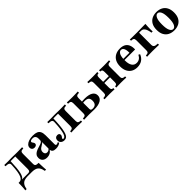

<svg xmlns="http://www.w3.org/2000/svg" viewBox="350 -1784 3282 3282"><g transform="rotate(-45 1991.5 -142.5)"><path d="M-3.2 143.5Q0 116.9 2 87.1Q4 57.3 4.8 27Q5.6 -3.2 5.6 -29H237.1Q263.7 -29 274.2 -41.5Q284.7 -54 284.7 -87.1V-390.3L287.1 -387.9H166.9L171.8 -389.5Q168.5 -297.6 162.5 -234.3Q156.5 -171 147.2 -131Q137.9 -91.1 125.8 -69Q113.7 -46.8 99.6 -36.3Q85.5 -25.8 70.2 -21.8L26.6 -29Q48.4 -29 67.3 -41.5Q86.3 -54 101.2 -86.3Q116.1 -118.5 125.8 -177.8Q135.5 -237.1 139.5 -329.8Q141.9 -362.9 120.2 -375.4Q98.4 -387.9 48.4 -387.9V-417.7Q62.1 -417.7 78.2 -417.3Q94.4 -416.9 111.3 -416.5Q128.2 -416.1 143.5 -416.1Q161.3 -416.1 180.6 -416.9Q200 -417.7 229.8 -417.7Q265.3 -417.7 293.5 -416.5Q321.8 -415.3 351.6 -415.3Q384.7 -415.3 421 -416.1Q457.3 -416.9 479 -417.7V-387.9Q439.5 -387.9 424.6 -375.4Q409.7 -362.9 409.7 -329.8V-87.1Q409.7 -63.7 416.1 -51.2Q422.6 -38.7 439.9 -33.9Q457.3 -29 490.3 -29Q490.3 -3.2 491.5 27Q492.7 57.3 494.4 87.1Q496 116.9 498.4 143.5H468.5Q458.9 88.7 437.9 57.7Q416.9 26.6 383.1 13.3Q349.2 0 301.6 0H194.4Q146.8 0 112.9 13.3Q79 26.6 58.1 57.7Q37.1 88.7 27.4 143.5Z M659.7 11.3Q607.3 11.3 576.6 -16.1Q546 -43.5 546 -90.3Q546 -126.6 562.9 -150Q579.8 -173.4 606.9 -187.9Q633.9 -202.4 664.1 -211.7Q694.4 -221 721.4 -229.8Q748.4 -238.7 765.3 -250.8Q782.3 -262.9 782.3 -283.1V-323.4Q782.3 -359.7 764.1 -379Q746 -398.4 711.3 -398.4Q685.5 -398.4 669.4 -390.7Q653.2 -383.1 653.2 -370.2Q653.2 -359.7 660.5 -349.6Q667.7 -339.5 674.6 -328.2Q681.5 -316.9 681.5 -302.4Q681.5 -283.9 665.7 -272.2Q650 -260.5 625 -260.5Q596.8 -260.5 579.8 -277Q562.9 -293.5 562.9 -321Q562.9 -353.2 586.7 -377.4Q610.5 -401.6 652 -415.3Q693.5 -429 749.2 -429Q805.6 -429 840.3 -414.1Q875 -399.2 891.1 -365.3Q907.3 -331.5 907.3 -274.2V-66.1Q907.3 -47.6 912.5 -39.9Q917.7 -32.3 930.6 -32.3Q939.5 -32.3 949.6 -36.3Q959.7 -40.3 970.2 -47.6L982.3 -23.4Q961.3 -6.5 933.5 2.4Q905.6 11.3 871 11.3Q785.5 11.3 783.1 -53.2Q760.5 -21 729.8 -4.8Q699.2 11.3 659.7 11.3ZM721 -50.8Q739.5 -50.8 754.8 -58.9Q770.2 -66.9 782.3 -83.1V-240.3Q776.6 -227.4 763.3 -217.7Q750 -208.1 733.9 -199.2Q717.7 -190.3 702.8 -179Q687.9 -167.7 678.2 -151.2Q668.5 -134.7 668.5 -110.5Q668.5 -82.3 682.3 -66.5Q696 -50.8 721 -50.8Z M1075.8 11.3Q1037.9 11.3 1012.5 -10.9Q987.1 -33.1 987.1 -71.8Q987.1 -102.4 1004.8 -121Q1022.6 -139.5 1050.8 -139.5Q1073.4 -139.5 1085.9 -128.6Q1098.4 -117.7 1098.4 -99.2Q1098.4 -83.1 1091.1 -71.4Q1083.9 -59.7 1076.2 -50.8Q1068.5 -41.9 1068.5 -32.3Q1068.5 -19.4 1083.1 -19.4Q1100 -19.4 1114.5 -33.1Q1129 -46.8 1140.7 -81Q1152.4 -115.3 1160.9 -175.8Q1169.4 -236.3 1173.4 -329.8Q1175.8 -362.9 1155.2 -375.4Q1134.7 -387.9 1087.1 -387.9V-417.7Q1106.5 -416.9 1131 -416.5Q1155.6 -416.1 1177.4 -416.1Q1196 -416.1 1215.3 -416.9Q1234.7 -417.7 1263.7 -417.7Q1299.2 -417.7 1327.4 -416.5Q1355.6 -415.3 1385.5 -415.3Q1418.5 -415.3 1454.8 -416.1Q1491.1 -416.9 1512.9 -417.7V-387.9Q1473.4 -387.9 1458.5 -375.4Q1443.5 -362.9 1443.5 -329.8V-87.1Q1443.5 -54.8 1458.5 -42.7Q1473.4 -30.6 1512.9 -29V0Q1494.4 -0.8 1456.9 -2Q1419.4 -3.2 1382.3 -3.2Q1343.5 -3.2 1306.5 -2Q1269.4 -0.8 1251.6 0V-29Q1289.5 -30.6 1304 -42.7Q1318.5 -54.8 1318.5 -87.1V-390.3L1321 -387.9H1201.6L1205.6 -389.5Q1202.4 -287.9 1195.2 -217.3Q1187.9 -146.8 1177 -101.6Q1166.1 -56.5 1151.2 -31.9Q1136.3 -7.3 1117.7 2Q1099.2 11.3 1075.8 11.3Z M1560.5 0V-29Q1600.8 -30.6 1615.3 -42.7Q1629.8 -54.8 1629.8 -87.1V-329.8Q1629.8 -362.9 1615.3 -375.4Q1600.8 -387.9 1560.5 -387.9V-417.7Q1579 -416.9 1615.3 -415.7Q1651.6 -414.5 1691.1 -414.5Q1728.2 -414.5 1766.9 -415.7Q1805.6 -416.9 1825 -417.7V-387.9Q1785.5 -387.9 1770.2 -375.4Q1754.8 -362.9 1754.8 -329.8V-70.2Q1754.8 -46.8 1765.3 -38.3Q1775.8 -29.8 1802.4 -29.8Q1847.6 -29.8 1870.6 -54.4Q1893.5 -79 1893.5 -129Q1893.5 -176.6 1870.2 -198Q1846.8 -219.4 1794.4 -219.4Q1780.6 -219.4 1765.3 -218.1Q1750 -216.9 1728.2 -213.7V-241.1Q1755.6 -246 1778.2 -247.6Q1800.8 -249.2 1823.4 -249.2Q1919.4 -249.2 1970.6 -218.1Q2021.8 -187.1 2021.8 -128.2Q2021.8 -66.9 1966.5 -33.5Q1911.3 0 1809.7 0Q1782.3 0 1753.2 -1.6Q1724.2 -3.2 1689.5 -3.2Q1666.9 -3.2 1641.9 -2.4Q1616.9 -1.6 1595.2 -1.2Q1573.4 -0.8 1560.5 0Z M2338.7 0V-29Q2366.1 -30.6 2376.2 -42.7Q2386.3 -54.8 2386.3 -87.1V-329.8Q2386.3 -362.9 2376.2 -375.4Q2366.1 -387.9 2338.7 -387.9V-417.7Q2354.8 -416.9 2386.7 -415.7Q2418.5 -414.5 2451.6 -414.5Q2487.1 -414.5 2524.6 -415.7Q2562.1 -416.9 2580.6 -417.7V-387.9Q2554.8 -387.9 2539.5 -382.3Q2524.2 -376.6 2517.7 -364.1Q2511.3 -351.6 2511.3 -329.8V-87.1Q2511.3 -66.1 2517.7 -53.6Q2524.2 -41.1 2539.5 -35.5Q2554.8 -29.8 2580.6 -29V0Q2562.1 -0.8 2524.6 -2Q2487.1 -3.2 2451.6 -3.2Q2418.5 -3.2 2386.7 -2Q2354.8 -0.8 2338.7 0ZM2054.8 0V-29Q2094.4 -30.6 2109.3 -42.7Q2124.2 -54.8 2124.2 -87.1V-329.8Q2124.2 -362.9 2109.3 -375.4Q2094.4 -387.9 2054.8 -387.9V-417.7Q2074.2 -416.9 2113.3 -415.7Q2152.4 -414.5 2188.7 -414.5Q2221 -414.5 2251.2 -415.7Q2281.5 -416.9 2296.8 -417.7V-387.9Q2270.2 -387.9 2259.7 -375.4Q2249.2 -362.9 2249.2 -329.8V-87.1Q2249.2 -54.8 2259.7 -42.7Q2270.2 -30.6 2296.8 -29V0Q2281.5 -0.8 2251.2 -2Q2221 -3.2 2188.7 -3.2Q2152.4 -3.2 2113.3 -2Q2074.2 -0.8 2054.8 0ZM2200 -199.2V-228.2H2435.5V-199.2Z M2840.3 11.3Q2779 11.3 2733.9 -14.9Q2688.7 -41.1 2664.1 -90.3Q2639.5 -139.5 2639.5 -207.3Q2639.5 -279.8 2666.1 -329Q2692.7 -378.2 2740.7 -403.6Q2788.7 -429 2851.6 -429Q2909.7 -429 2949.2 -408.5Q2988.7 -387.9 3008.9 -344.8Q3029 -301.6 3027.4 -233.1H2730.6L2729 -262.1H2918.5Q2919.4 -301.6 2912.5 -332.7Q2905.6 -363.7 2890.3 -381.5Q2875 -399.2 2850 -399.2Q2818.5 -399.2 2796.4 -365.3Q2774.2 -331.5 2770.2 -256.5L2771.8 -253.2Q2771 -246 2770.6 -237.9Q2770.2 -229.8 2770.2 -218.5Q2770.2 -138.7 2799.6 -94.4Q2829 -50 2885.5 -50Q2925 -50 2953.6 -69.8Q2982.3 -89.5 3003.2 -129.8L3029.8 -115.3Q3005.6 -53.2 2957.3 -21Q2908.9 11.3 2840.3 11.3Z M3083.1 0V-29Q3123.4 -30.6 3137.9 -43.1Q3152.4 -55.6 3152.4 -87.1V-329.8Q3152.4 -362.9 3137.5 -375.4Q3122.6 -387.9 3083.1 -387.9V-417.7Q3102.4 -416.9 3140.3 -416.1Q3178.2 -415.3 3214.5 -415.3Q3226.6 -415.3 3247.2 -415.3Q3267.7 -415.3 3292.7 -415.7Q3317.7 -416.1 3343.1 -416.5Q3368.5 -416.9 3389.9 -417.3Q3411.3 -417.7 3424.2 -417.7H3460.5Q3458.1 -387.1 3456.5 -356.9Q3454.8 -326.6 3454.8 -301.6Q3454.8 -283.1 3455.6 -266.5Q3456.5 -250 3457.3 -238.7H3427.4Q3420.2 -291.9 3406 -324.6Q3391.9 -357.3 3372.2 -372.2Q3352.4 -387.1 3326.6 -387.1H3275L3277.4 -390.3V-94.4Q3277.4 -58.9 3298.4 -44.8Q3319.4 -30.6 3371.8 -29V0Q3356.5 -0.8 3331 -1.2Q3305.6 -1.6 3275.8 -2.4Q3246 -3.2 3217.7 -3.2Q3176.6 -3.2 3139.1 -2Q3101.6 -0.8 3083.1 0Z M3733.9 11.3Q3671.8 11.3 3624.2 -12.9Q3576.6 -37.1 3549.6 -85.9Q3522.6 -134.7 3522.6 -208.1Q3522.6 -282.3 3549.6 -331Q3576.6 -379.8 3624.2 -404.4Q3671.8 -429 3733.9 -429Q3797.6 -429 3844.8 -404.4Q3891.9 -379.8 3918.5 -331Q3945.2 -282.3 3945.2 -208.1Q3945.2 -134.7 3918.5 -85.9Q3891.9 -37.1 3844.4 -12.9Q3796.8 11.3 3733.9 11.3ZM3733.9 -17.7Q3769.4 -17.7 3791.9 -63.3Q3814.5 -108.9 3814.5 -208.1Q3814.5 -309.7 3791.9 -354.8Q3769.4 -400 3733.9 -400Q3699.2 -400 3676.2 -354.8Q3653.2 -309.7 3653.2 -208.9Q3653.2 -108.9 3676.2 -63.3Q3699.2 -17.7 3733.9 -17.7Z"/></g></svg>

Font: Playfair 5pt SemiExpanded Light ExtraBold
Style: Regular
Weight: 800
Version: Version 2.001;gftools[0.9.30]